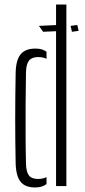

<svg xmlns="http://www.w3.org/2000/svg" viewBox="-20 -820 376 846"><path d="M151.5 -706 227 -709.5V-800H272.5V0H227V-682.5L170 -680ZM49 -100.5Q48 -148 47.5 -196.5Q47 -245 47 -294.5Q47 -344 47.5 -395.2Q48 -446.5 49 -500Q50.5 -557 71.5 -581.5Q92.5 -606 136 -606Q152 -606 163.8 -602.5Q175.5 -599 185 -592V-561Q169.5 -568.5 147.5 -568.5Q120.5 -568.5 108 -553.2Q95.5 -538 94.5 -502Q93 -427.5 92.8 -359.2Q92.5 -291 92.8 -226.8Q93 -162.5 94.5 -98Q95.5 -62.5 107.5 -47Q119.5 -31.5 147 -31.5Q168.5 -31.5 185 -39.5V-9Q175.5 -1.5 163.2 2.2Q151 6 135 6Q91 6 70.8 -19Q50.5 -44 49 -100.5ZM291 -706 320.5 -710 326.5 -684 297 -680Z"/></svg>

Font: Big Shoulders Stencil Display Thin Light
Style: Regular
Weight: 300
Version: Version 2.001